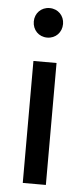

<svg xmlns="http://www.w3.org/2000/svg" viewBox="-51 -715 326 745"><g transform="rotate(5 112.0 -342.5)"><path d="M67 0H157V-475H67ZM55 -628C55 -595 79 -570 112 -570C145 -570 169 -595 169 -628C169 -660 145 -685 112 -685C79 -685 55 -660 55 -628Z"/></g></svg>

Font: MV Cash
Style: Regular
Weight: 400
Designer: Rodrigo Fuenzalida
Foundry: fragTYPE
Version: Version 1.100;Glyphs 3.1.2 (3151)